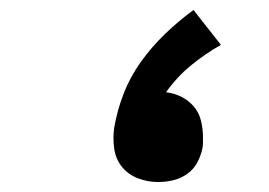

<svg xmlns="http://www.w3.org/2000/svg" viewBox="-20 -810 540 385"><path d="M297 -445Q276 -445 256.5 -452.5Q237 -460 224.5 -475.5Q212 -491 209 -512Q206 -533 209 -554Q215 -589 228 -622.5Q241 -656 262.5 -686Q284 -716 311 -742Q338 -768 368 -790L423 -720Q391 -702 362.5 -678.5Q334 -655 313 -625Q330 -623 344.5 -615.5Q359 -608 369 -596Q379 -584 383 -568Q387 -552 387 -535Q387 -530 387 -524.5Q387 -519 386 -513Q383 -498 375.5 -484Q368 -470 355 -461Q342 -452 327 -448.5Q312 -445 297 -445Z"/></svg>

Font: iosevka_custom_sans_ss08 Heavy
Style: Italic
Weight: 900
Italic angle: -10°
Designer: Belleve Invis
Foundry: Belleve Invis
Version: Version 10.3.0; ttfautohint (v1.8.3)